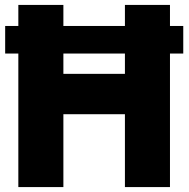

<svg xmlns="http://www.w3.org/2000/svg" viewBox="-20 -760 766 780"><path d="M54.5 0V-542.5H1V-654.5H54.5V-740H237.5V-654.5H487.5V-740H670.5V-654.5H724.5V-542.5H670.5V0H487.5V-296H237.5V0ZM237.5 -460H487.5V-542.5H237.5Z"/></svg>

Font: Encode Sans SmCnd XBd
Style: Regular
Weight: 800
Width: 4
Designer: Multiple Designers
Foundry: Impallari Type
Version: Version 3.002; ttfautohint (v1.8.3) -l 8 -r 50 -G 200 -x 14 